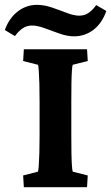

<svg xmlns="http://www.w3.org/2000/svg" viewBox="-62 -778 462 798"><path d="M37.1 0 34.2 -48.8 95.7 -64.5Q97.7 -69.3 99.1 -89.8Q100.6 -110.4 101.6 -143.1Q102.5 -175.8 102.5 -214.8V-357.4Q102.5 -398.4 101.6 -431.2Q100.6 -463.9 99.1 -484.9Q97.7 -505.9 95.7 -508.8L34.2 -524.4L37.1 -573.2H299.8L302.7 -524.4L240.2 -508.8Q238.3 -504.9 236.8 -483.9Q235.4 -462.9 234.9 -430.2Q234.4 -397.5 234.4 -357.4V-214.8Q234.4 -176.8 234.9 -144.5Q235.4 -112.3 236.8 -91.3Q238.3 -70.3 240.2 -64.5L302.7 -48.8L299.8 0ZM337.9 -756.8 379.9 -732.4Q362.3 -681.6 326.7 -654.3Q291 -627 246.1 -627Q217.8 -627 186 -638.2Q154.3 -649.4 124 -660.6Q93.8 -671.9 71.3 -671.9Q49.8 -671.9 33.2 -661.1Q16.6 -650.4 0 -627.9L-42 -653.3Q-24.4 -702.1 11.2 -730Q46.9 -757.8 91.8 -757.8Q121.1 -757.8 152.8 -747.1Q184.6 -736.3 214.8 -724.6Q245.1 -712.9 267.6 -712.9Q289.1 -712.9 305.7 -724.1Q322.3 -735.4 337.9 -756.8Z"/></svg>

Font: Crimson Pro ExtraLight
Style: Bold
Weight: 700
Version: Version 1.002